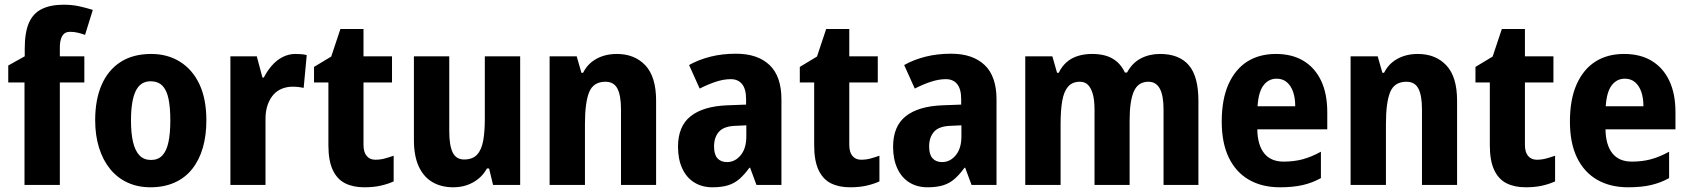

<svg xmlns="http://www.w3.org/2000/svg" viewBox="-20 -785 7169 815"><path d="M338 -435H234V0H84V-435H15V-507L85 -546V-578Q85 -648 103 -688.5Q121 -729 158 -747Q195 -765 250 -765Q286 -765 315.5 -758.5Q345 -752 374 -743L341 -637Q327 -642 311 -646Q295 -650 277 -650Q254 -650 243.5 -631Q233 -612 234 -577V-546H338Z M856 -274Q856 -210 841 -158Q826 -106 796 -68Q766 -30 721 -10Q676 10 619 10Q565 10 521.5 -10Q478 -30 447.5 -67.5Q417 -105 400.5 -157.5Q384 -210 384 -275Q384 -362 411.5 -425Q439 -488 492 -522Q545 -556 622 -556Q691 -556 744 -523Q797 -490 826.5 -427.5Q856 -365 856 -274ZM536 -273Q536 -218 545 -181Q554 -144 572.5 -125Q591 -106 621 -106Q651 -106 669 -125Q687 -144 695 -181.5Q703 -219 703 -274Q703 -330 695 -367Q687 -404 668.5 -422Q650 -440 619 -440Q576 -440 556 -398.5Q536 -357 536 -273Z M1234 -556Q1246 -556 1259 -555Q1272 -554 1282 -551L1269 -412Q1261 -414 1248.5 -415.5Q1236 -417 1221 -417Q1199 -417 1178 -409Q1157 -401 1141.5 -384Q1126 -367 1116.5 -341Q1107 -315 1107 -279V0H958V-546H1070L1094 -456H1100Q1113 -482 1133 -505.5Q1153 -529 1179 -542.5Q1205 -556 1234 -556Z M1573 -107Q1594 -107 1612.5 -112Q1631 -117 1651 -124V-15Q1627 -4 1596.5 3Q1566 10 1526 10Q1479 10 1445 -7Q1411 -24 1392.5 -63.5Q1374 -103 1374 -168V-435H1313V-501L1386 -545L1425 -662H1523V-546H1644V-435H1523V-170Q1523 -139 1536.5 -123Q1550 -107 1573 -107Z M2188 -546V0H2073L2056 -70H2047Q2032 -43 2010 -25.5Q1988 -8 1961.5 1Q1935 10 1904 10Q1853 10 1815.5 -12Q1778 -34 1757.5 -78.5Q1737 -123 1737 -190V-546H1887V-228Q1887 -168 1901.5 -138Q1916 -108 1950 -108Q1986 -108 2005 -128.5Q2024 -149 2031 -187.5Q2038 -226 2038 -282V-546Z M2598 -556Q2674 -556 2719.5 -507.5Q2765 -459 2765 -358V0H2616V-321Q2616 -379 2601 -408.5Q2586 -438 2550 -438Q2499 -438 2481 -394Q2463 -350 2463 -259V0H2313V-546H2428L2448 -476H2455Q2469 -504 2491 -521.5Q2513 -539 2540 -547.5Q2567 -556 2598 -556Z M3104 -557Q3196 -557 3246.5 -509Q3297 -461 3297 -363V0H3191L3164 -73H3161Q3141 -45 3119.5 -26Q3098 -7 3070.5 1.5Q3043 10 3004 10Q2960 10 2927 -10.5Q2894 -31 2876 -70Q2858 -109 2858 -162Q2858 -249 2911.5 -291.5Q2965 -334 3067 -338L3147 -341V-364Q3147 -407 3130 -428Q3113 -449 3082 -449Q3052 -449 3018.5 -438Q2985 -427 2950 -409L2905 -509Q2946 -532 2996 -544.5Q3046 -557 3104 -557ZM3105 -251Q3054 -250 3032.5 -226.5Q3011 -203 3011 -163Q3011 -129 3025.5 -113Q3040 -97 3066 -97Q3100 -97 3124 -126Q3148 -155 3148 -206V-253Z M3635 -107Q3656 -107 3674.5 -112Q3693 -117 3713 -124V-15Q3689 -4 3658.5 3Q3628 10 3588 10Q3541 10 3507 -7Q3473 -24 3454.5 -63.5Q3436 -103 3436 -168V-435H3375V-501L3448 -545L3487 -662H3585V-546H3706V-435H3585V-170Q3585 -139 3598.5 -123Q3612 -107 3635 -107Z M4017 -557Q4109 -557 4159.5 -509Q4210 -461 4210 -363V0H4104L4077 -73H4074Q4054 -45 4032.5 -26Q4011 -7 3983.5 1.5Q3956 10 3917 10Q3873 10 3840 -10.5Q3807 -31 3789 -70Q3771 -109 3771 -162Q3771 -249 3824.5 -291.5Q3878 -334 3980 -338L4060 -341V-364Q4060 -407 4043 -428Q4026 -449 3995 -449Q3965 -449 3931.5 -438Q3898 -427 3863 -409L3818 -509Q3859 -532 3909 -544.5Q3959 -557 4017 -557ZM4018 -251Q3967 -250 3945.5 -226.5Q3924 -203 3924 -163Q3924 -129 3938.5 -113Q3953 -97 3979 -97Q4013 -97 4037 -126Q4061 -155 4061 -206V-253Z M4904 -556Q4985 -556 5026 -508.5Q5067 -461 5067 -357V0H4919V-320Q4919 -380 4903 -409Q4887 -438 4855 -438Q4811 -438 4793 -397Q4775 -356 4775 -275V0H4626V-320Q4626 -361 4618.5 -386.5Q4611 -412 4598 -425Q4585 -438 4564 -438Q4532 -438 4514 -417.5Q4496 -397 4489 -357Q4482 -317 4482 -258V0H4332V-546H4447L4467 -476H4474Q4487 -503 4507.5 -521Q4528 -539 4555.5 -547.5Q4583 -556 4616 -556Q4669 -556 4703 -536Q4737 -516 4755 -477H4764Q4786 -518 4822.5 -537Q4859 -556 4904 -556Z M5396 -556Q5465 -556 5513.5 -526.5Q5562 -497 5588 -442Q5614 -387 5614 -309V-236H5317Q5318 -170 5346 -134.5Q5374 -99 5429 -99Q5473 -99 5510 -109Q5547 -119 5587 -141V-29Q5551 -9 5510 0.5Q5469 10 5413 10Q5337 10 5281.5 -22Q5226 -54 5196 -116Q5166 -178 5166 -269Q5166 -363 5194.5 -427Q5223 -491 5274 -523.5Q5325 -556 5396 -556ZM5399 -451Q5365 -451 5343.5 -423Q5322 -395 5318 -334H5478Q5478 -369 5469 -395Q5460 -421 5442.5 -436Q5425 -451 5399 -451Z M5998 -556Q6074 -556 6119.5 -507.5Q6165 -459 6165 -358V0H6016V-321Q6016 -379 6001 -408.5Q5986 -438 5950 -438Q5899 -438 5881 -394Q5863 -350 5863 -259V0H5713V-546H5828L5848 -476H5855Q5869 -504 5891 -521.5Q5913 -539 5940 -547.5Q5967 -556 5998 -556Z M6503 -107Q6524 -107 6542.5 -112Q6561 -117 6581 -124V-15Q6557 -4 6526.5 3Q6496 10 6456 10Q6409 10 6375 -7Q6341 -24 6322.5 -63.5Q6304 -103 6304 -168V-435H6243V-501L6316 -545L6355 -662H6453V-546H6574V-435H6453V-170Q6453 -139 6466.5 -123Q6480 -107 6503 -107Z M6874 -556Q6943 -556 6991.5 -526.5Q7040 -497 7066 -442Q7092 -387 7092 -309V-236H6795Q6796 -170 6824 -134.5Q6852 -99 6907 -99Q6951 -99 6988 -109Q7025 -119 7065 -141V-29Q7029 -9 6988 0.5Q6947 10 6891 10Q6815 10 6759.5 -22Q6704 -54 6674 -116Q6644 -178 6644 -269Q6644 -363 6672.5 -427Q6701 -491 6752 -523.5Q6803 -556 6874 -556ZM6877 -451Q6843 -451 6821.5 -423Q6800 -395 6796 -334H6956Q6956 -369 6947 -395Q6938 -421 6920.5 -436Q6903 -451 6877 -451Z"/></svg>

Font: Noto Sans Display SemiCondensed
Style: Regular
Weight: 400
Width: 4
Version: Version 2.003